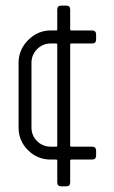

<svg xmlns="http://www.w3.org/2000/svg" viewBox="-20 -656 403 676"><path d="M45.4 -434.6Q45.4 -481 79.1 -514.9Q112.8 -548.8 158.7 -548.8H177.7Q181.6 -548.8 181.6 -552.7V-622.6Q181.6 -636.2 195.8 -636.2H213.4Q227.1 -636.2 227.1 -622.6V-552.7Q227.1 -548.8 231.4 -548.8H304.2Q318.4 -548.8 318.4 -533.7V-517.1Q318.4 -502.9 304.2 -502.9H231.4Q227.1 -502.9 227.1 -499V-143.6Q227.1 -139.6 231.4 -139.6H304.2Q318.4 -139.6 318.4 -124.5V-107.9Q318.4 -94.2 304.2 -94.2H231.4Q227.1 -94.2 227.1 -89.8V-13.7Q227.1 0 213.4 0H195.8Q181.6 0 181.6 -13.7V-89.8Q181.6 -94.2 177.7 -94.2H158.7Q111.8 -94.2 78.6 -127.2Q45.4 -160.2 45.4 -207ZM90.8 -207Q90.8 -178.7 110.6 -159.2Q130.4 -139.6 158.7 -139.6H177.7Q181.6 -139.6 181.6 -143.6V-499Q181.6 -502.9 177.7 -502.9H158.7Q130.4 -502.9 110.6 -482.9Q90.8 -462.9 90.8 -434.6Z"/></svg>

Font: GOSTRUS
Style: type A
Weight: 200
Designer: Юрий и Татьяна Кривогуз
Version: Version 01.0